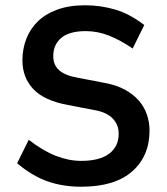

<svg xmlns="http://www.w3.org/2000/svg" viewBox="-20 -698 632 728"><path d="M288 10Q218 10 160 -10.5Q102 -31 45 -79L89 -168Q143 -126 192 -107Q241 -88 288 -88Q357 -88 393.5 -115Q430 -142 430 -191Q430 -225 407.5 -248.5Q385 -272 341 -280L237 -300Q146 -317 105.5 -361Q65 -405 65 -469Q65 -512 79.5 -550Q94 -588 123 -616.5Q152 -645 197 -661.5Q242 -678 303 -678Q362 -678 417.5 -661.5Q473 -645 527 -603L483 -514Q438 -545 394.5 -562.5Q351 -580 305 -580Q243 -580 212.5 -554.5Q182 -529 182 -485Q182 -451 204.5 -431.5Q227 -412 271 -404L375 -384Q420 -376 452.5 -358.5Q485 -341 506 -317Q527 -293 537 -263.5Q547 -234 547 -203Q547 -106 481 -48Q415 10 288 10Z"/></svg>

Font: Gantari SemiBold
Style: Regular
Weight: 600
Designer: Anugrah Pasau
Foundry: Lafontype
Version: Version 1.000; ttfautohint (v1.8.4)